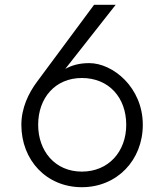

<svg xmlns="http://www.w3.org/2000/svg" viewBox="-20 -770 680 800"><path d="M69 -250C69 -102 174 10 321 10C468 10 575 -103 575 -250C575 -406 450 -507 352 -507C308 -507 278 -497 252 -483L462 -750H372L134 -429C99 -382 69 -320 69 -250ZM139 -250C139 -362 210 -445 321 -445C434 -445 506 -363 506 -250C506 -138 432 -55 321 -55C209 -55 139 -141 139 -250Z"/></svg>

Font: altertype_V2
Style: Regular
Weight: 400
Designer: Simon Renaud
Version: Version 2.001;Glyphs 3.1.2 (3151)